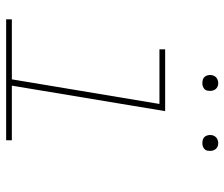

<svg xmlns="http://www.w3.org/2000/svg" viewBox="-74 -674 747 640"><g transform="rotate(90 300.0 -353.5)"><path d="M44 0V-19H244L326 -511H144V-530H350L265 -19H447V0ZM456 -654Q450 -654 444 -656Q438 -658 434.5 -663Q431 -668 430 -674Q429 -680 430 -686Q431 -691 433.5 -695Q436 -699 439.5 -701.5Q443 -704 447.5 -705.5Q452 -707 456 -707Q463 -707 468.5 -704.5Q474 -702 477.5 -697Q481 -692 482 -686Q483 -680 482 -674Q482 -669 479.5 -665Q477 -661 473 -658.5Q469 -656 465 -655Q461 -654 456 -654ZM256 -654Q250 -654 244 -656Q238 -658 234.5 -663Q231 -668 230 -674Q229 -680 230 -686Q231 -691 233.5 -695Q236 -699 239.5 -701.5Q243 -704 247.5 -705.5Q252 -707 256 -707Q263 -707 268.5 -704.5Q274 -702 277.5 -697Q281 -692 282 -686Q283 -680 282 -674Q282 -669 279.5 -665Q277 -661 273 -658.5Q269 -656 265 -655Q261 -654 256 -654Z"/></g></svg>

Font: Iosevka Slab ThExObl
Style: Regular
Weight: 100
Width: 7
Italic angle: -9°
Monospace: yes
Designer: Belleve Invis
Foundry: Belleve Invis
Version: Version 11.1.1; ttfautohint (v1.8.3)